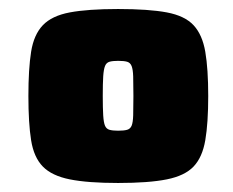

<svg xmlns="http://www.w3.org/2000/svg" viewBox="-20 -716 516 426"><path d="M242 -310Q175 -310 135 -318Q95 -326 75 -346.5Q55 -367 49 -405Q43 -443 43 -503Q43 -563 49 -601Q55 -639 75 -660Q95 -681 135 -688.5Q175 -696 242 -696Q310 -696 350 -688.5Q390 -681 409.5 -660Q429 -639 435.5 -601Q442 -563 442 -503Q442 -443 435.5 -405Q429 -367 409.5 -346.5Q390 -326 350 -318Q310 -310 242 -310ZM242 -426Q255 -426 262 -428Q269 -430 272 -437Q275 -444 275.5 -460Q276 -476 276 -503Q276 -531 275.5 -546.5Q275 -562 272 -569.5Q269 -577 262 -579Q255 -581 242 -581Q230 -581 223 -579Q216 -577 213 -569.5Q210 -562 209 -546.5Q208 -531 208 -503Q208 -476 209 -460Q210 -444 213 -437Q216 -430 223 -428Q230 -426 242 -426Z"/></svg>

Font: Saira SemiExpanded Black
Style: Regular
Weight: 900
Width: 6
Designer: Hector Gatti with collaboration of the Omnibus-Type team
Foundry: Omnibus-Type
Version: Version 1.101